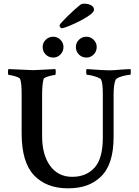

<svg xmlns="http://www.w3.org/2000/svg" viewBox="-20 -1022 756 1044"><path d="M349.6 2Q232.4 2 165 -68.8Q97.7 -139.6 97.7 -296.9V-509.8Q97.7 -571.3 89.8 -591.8Q87.9 -597.7 75.7 -602.5Q63.5 -607.4 49.3 -610.8Q35.2 -614.3 27.3 -614.3Q23.4 -614.3 23.4 -628.9Q23.4 -643.6 26.4 -646.5L156.2 -640.6Q174.8 -640.6 281.2 -646.5Q282.2 -642.6 282.7 -638.7Q283.2 -634.8 283.2 -630.9Q283.2 -614.3 279.3 -614.3Q273.4 -614.3 258.3 -610.8Q243.2 -607.4 230.5 -602.5Q217.8 -597.7 216.8 -591.8Q212.9 -577.1 210.9 -555.7Q209 -534.2 209 -505.9V-281.2Q209 -180.7 252.4 -120.6Q295.9 -60.5 373 -60.5Q448.2 -60.5 493.7 -109.9Q539.1 -159.2 539.1 -273.4V-511.7Q539.1 -571.3 529.3 -589.8Q525.4 -595.7 510.3 -601.6Q495.1 -607.4 478.5 -611.3Q461.9 -615.2 453.1 -615.2Q449.2 -615.2 448.7 -628.9Q448.2 -642.6 451.2 -646.5Q503.9 -642.6 534.7 -641.1Q565.4 -639.6 574.2 -639.6Q586.9 -639.6 603 -640.6Q619.1 -641.6 639.6 -643.6Q679.7 -646.5 689.5 -646.5Q690.4 -642.6 690.9 -639.2Q691.4 -635.7 691.4 -630.9Q691.4 -615.2 687.5 -615.2Q678.7 -615.2 662.1 -611.8Q645.5 -608.4 629.9 -602.5Q614.3 -596.7 608.4 -587.9Q597.7 -561.5 597.7 -506.8V-277.3Q597.7 -125 526.4 -59.6Q492.2 -27.3 448.7 -12.7Q405.3 2 349.6 2ZM450.2 -709Q425.8 -709 409.2 -725.6Q392.6 -742.2 392.6 -766.6Q392.6 -789.1 409.2 -805.7Q425.8 -822.3 450.2 -822.3Q472.7 -822.3 489.3 -805.7Q505.9 -789.1 505.9 -766.6Q505.9 -742.2 489.3 -725.6Q472.7 -709 450.2 -709ZM269.5 -709Q245.1 -709 228.5 -725.6Q211.9 -742.2 211.9 -766.6Q211.9 -789.1 228.5 -805.7Q245.1 -822.3 269.5 -822.3Q292 -822.3 308.6 -805.7Q325.2 -789.1 325.2 -766.6Q325.2 -742.2 308.6 -725.6Q292 -709 269.5 -709ZM315.4 -868.2Q311.5 -868.2 307.6 -873.5Q303.7 -878.9 303.7 -884.8Q303.7 -887.7 316.4 -901.9Q329.1 -916 348.1 -934.6Q367.2 -953.1 386.7 -970.7Q406.2 -988.3 420.9 -999Q426.8 -1002 438.5 -1002Q460 -1002 475.6 -993.2Q491.2 -984.4 491.2 -969.7Q491.2 -959 475.1 -945.8Q459 -932.6 434.6 -918.9Q410.2 -905.3 384.8 -893.6Q359.4 -881.8 340.3 -875Q321.3 -868.2 315.4 -868.2Z"/></svg>

Font: Crimson Text SemiBold
Style: Regular
Weight: 600
Designer: Sebastian Kosch
Foundry: Sebastian Kosch
Version: Version 1.100; ttfautohint (v1.8.4)